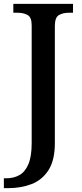

<svg xmlns="http://www.w3.org/2000/svg" viewBox="-34 -734 424 994"><path d="M-14 240V189H-2Q37 189 66.5 172.5Q96 156 113 116Q130 76 130 7V-603Q130 -645 108.5 -656.5Q87 -668 58 -668H35V-714H344V-668H322Q292 -668 271 -656Q250 -644 250 -599V6Q250 96 217 147Q184 198 129.5 219Q75 240 9 240Z"/></svg>

Font: Noto Serif Tibetan Medium
Style: Regular
Weight: 500
Designer: Monotype Design Team
Foundry: Monotype Imaging Inc.
Version: Version 2.103; ttfautohint (v1.8.4.7-5d5b)